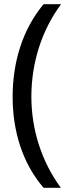

<svg xmlns="http://www.w3.org/2000/svg" viewBox="-20 -734 340 912"><path d="M40 -274C40 -113 86 41 187 158H269C177 33 129 -120 129 -275C129 -433 177 -589 270 -714H187C86 -593 40 -437 40 -274Z"/></svg>

Font: Noto Sans Mahajani
Style: Regular
Weight: 400
Designer: Monotype Design Team
Foundry: Monotype Imaging Inc.
Version: Version 2.003